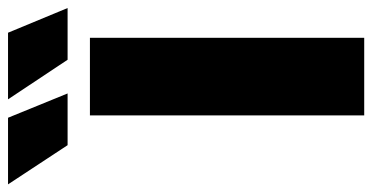

<svg xmlns="http://www.w3.org/2000/svg" viewBox="-356 -700 949 490"><g transform="rotate(-90 119.0 -454.5)"><path d="M70 -700H268V0H70ZM-106 -909H64L126 -757H-6ZM111 -909H281L344 -757H212Z"/></g></svg>

Font: CMG Sans ExtraBold
Style: Regular
Weight: 800
Designer: Julieta Ulanovsky
Foundry: Julieta Ulanovsky
Version: Version 7.200